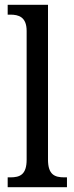

<svg xmlns="http://www.w3.org/2000/svg" viewBox="-20 -780 310 800"><path d="M12 0H259V-41H248C208 -41 180 -52 180 -115V-760H12V-719H23C57 -719 91 -710 91 -651V-115C91 -52 63 -41 23 -41H12Z"/></svg>

Font: Noto Serif Devanagari Condensed
Style: Regular
Weight: 400
Width: 3
Designer: Universal Thirst, Indian Type Foundry and the Monotype Design Team
Foundry: Monotype Imaging Inc.
Version: Version 2.004